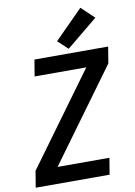

<svg xmlns="http://www.w3.org/2000/svg" viewBox="-104 -1051 785 1116"><g transform="rotate(-10 288.0 -492.5)"><path d="M14 0H450L466 -97H160L555 -638L571 -735H136L120 -638H425L30 -97ZM343 -762 527 -913 451 -985 284 -817Z"/></g></svg>

Font: Iosevka Sparkle SmBdObl
Style: Regular
Weight: 600
Italic angle: -9°
Designer: Belleve Invis
Foundry: Belleve Invis
Version: Version 4.5.0; ttfautohint (v1.8.3)